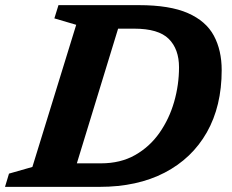

<svg xmlns="http://www.w3.org/2000/svg" viewBox="-44 -727 902 747"><path d="M252.5 -630.5 167.5 -655.5 183.5 -707H496.5Q616.5 -707 687 -676Q757.5 -645 788 -588.2Q818.5 -531.5 818.5 -454Q818.5 -314 760.8 -212.2Q703 -110.5 596.5 -55.2Q490 0 343.5 0H-24.5L-9 -51.5L82 -77.5ZM349 -91.5Q425 -91.5 481.8 -123.8Q538.5 -156 576.5 -210.2Q614.5 -264.5 633.5 -330.8Q652.5 -397 652.5 -465Q652.5 -536 612.5 -575.8Q572.5 -615.5 478 -615.5H415.5L255 -91.5Z"/></svg>

Font: Newsreader Caption SemiBold
Style: Italic
Weight: 600
Italic angle: -17°
Designer: Hugues Gentile
Foundry: Production Type
Version: Version 1.001